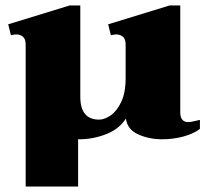

<svg xmlns="http://www.w3.org/2000/svg" viewBox="-20 -500 762 703"><path d="M712 -61V-28Q688 -10 651 0Q614 10 573 10Q526 10 486 -8Q446 -26 441 -66Q416 -27 368 -8.5Q320 10 270 10H266V183H74V-169V-337Q74 -357 64 -365.5Q54 -374 39 -374Q34 -374 20 -371L10 -411L235 -480H274V-146Q274 -62 343 -62Q362 -62 384.5 -77Q407 -92 423.5 -126Q440 -160 440 -214V-337Q440 -357 430 -365.5Q420 -374 405 -374Q400 -374 386 -371L376 -411L601 -480H640V-89Q640 -53 669 -53Q678 -53 691.5 -56.5Q705 -60 712 -61Z"/></svg>

Font: Taviraj Black
Style: Regular
Weight: 900
Designer: Katatrad Team
Foundry: CadsonDemak
Version: Version 1.030